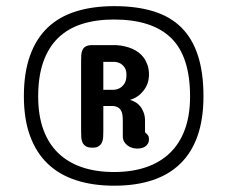

<svg xmlns="http://www.w3.org/2000/svg" viewBox="-20 -672 735 616"><path d="M240.2 -475.6Q240.2 -485.8 240.7 -495.1Q241.2 -504.4 244.6 -511.7Q248 -519 255.4 -523.2Q262.7 -527.3 276.4 -527.3H352.5Q381.8 -525.4 405.3 -515.1Q415 -510.7 424.6 -503.7Q434.1 -496.6 441.4 -486.6Q448.7 -476.6 453.4 -463.1Q458 -449.7 458 -431.6Q458 -425.3 456.1 -414.3Q454.1 -403.3 447.5 -391.6Q440.9 -379.9 429 -368.9Q417 -357.9 397.5 -351.6Q405.8 -349.1 414.3 -344.2Q422.9 -339.4 429.7 -331.1Q436.5 -322.8 440.9 -311Q445.3 -299.3 445.3 -284.2V-252Q445.3 -244.6 450.2 -243.2Q456.1 -237.3 457 -232.9Q458 -228.5 458 -225.6Q458 -217.3 454.6 -211.4Q451.2 -205.6 445.8 -201.9Q440.4 -198.2 433.6 -196.8Q426.8 -195.3 419.9 -195.3Q412.1 -195.3 404.1 -197.8Q396 -200.2 389.4 -205.1Q382.8 -210 378.4 -217.3Q374 -224.6 374 -234.4V-284.2Q374 -294.4 372.8 -303.2Q371.6 -312 367.7 -318.4Q363.8 -324.7 356.7 -328.4Q349.6 -332 337.9 -332H311.5V-252.9Q311.5 -242.2 311 -232.4Q310.5 -222.7 307.1 -215.1Q303.7 -207.5 296.6 -202.9Q289.6 -198.2 276.4 -198.2Q262.7 -198.2 255.4 -202.9Q248 -207.5 244.6 -215.1Q241.2 -222.7 240.7 -232.4Q240.2 -242.2 240.2 -252.9ZM343.8 -383.8Q355.5 -384.3 364.7 -389.6Q372.6 -394 379.2 -403.8Q385.7 -413.6 385.7 -431.6Q385.7 -447.3 379.6 -455.8Q373.5 -464.4 366.2 -468.3Q357.4 -473.1 346.7 -473.6H311.5V-383.8ZM589.8 -362.3Q589.8 -491.2 528.8 -550.3Q467.8 -609.4 345.7 -609.4Q288.1 -609.4 242.9 -595Q197.8 -580.6 166.5 -550.3Q135.3 -520 118.9 -473.4Q102.5 -426.8 102.5 -362.3Q102.5 -302.2 118.9 -256.8Q135.3 -211.4 166.5 -181.2Q197.8 -150.9 242.9 -135.5Q288.1 -120.1 345.7 -120.1Q403.3 -120.1 448.5 -135.5Q493.7 -150.9 525.1 -181.2Q556.6 -211.4 573.2 -256.8Q589.8 -302.2 589.8 -362.3ZM632.8 -363.3Q632.8 -290.5 614 -236.6Q595.2 -182.6 558.6 -147Q522 -111.3 468.8 -93.8Q415.5 -76.2 346.7 -76.2Q277.8 -76.2 223.9 -93.8Q169.9 -111.3 132.8 -147Q95.7 -182.6 76.2 -236.6Q56.6 -290.5 56.6 -363.3Q56.6 -438.5 76.2 -493.2Q95.7 -547.9 132.8 -583.3Q169.9 -618.7 223.9 -635.5Q277.8 -652.3 346.7 -652.3Q418.9 -652.3 472.9 -635.5Q526.9 -618.7 562.3 -583.3Q597.7 -547.9 615.2 -493.2Q632.8 -438.5 632.8 -363.3Z"/></svg>

Font: Concert One
Style: Regular
Weight: 400
Version: Version 1.003